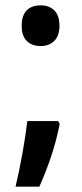

<svg xmlns="http://www.w3.org/2000/svg" viewBox="-20 -567 308 717"><path d="M132 -395Q99 -395 80 -414Q61 -433 61 -471Q61 -509 79.5 -528Q98 -547 132 -547Q164 -547 183 -528Q202 -509 202 -471Q202 -433 182.5 -414Q163 -395 132 -395ZM197 -115 203 -104Q190 -39 170.5 18.5Q151 76 127 130H38Q52 72 64 4.5Q76 -63 82 -115Z"/></svg>

Font: Noto Sans Malayalam Condensed SemiBold
Style: Regular
Weight: 600
Width: 3
Designer: Jelle Bosma - Monotype Design Team
Foundry: Monotype Imaging Inc.
Version: Version 2.104; ttfautohint (v1.8.4.7-5d5b)